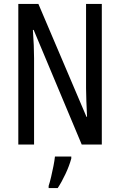

<svg xmlns="http://www.w3.org/2000/svg" viewBox="-20 -734 609 975"><path d="M497 0H395L151 -582H147Q153 -500 153 -438V0H73V-714H175L419 -141H422Q420 -185 418.5 -221.5Q417 -258 417 -286V-714H497ZM342 71Q332 108 312.5 149.5Q293 191 273 221H227V210Q233 192 239.5 164.5Q246 137 251.5 109Q257 81 259 61H342Z"/></svg>

Font: Noto Sans Lao UI ExtCond
Style: Regular
Weight: 400
Width: 2
Designer: Monotype Design Team
Foundry: Monotype Imaging Inc.
Version: Version 2.000; ttfautohint (v1.8.4.7-5d5b)